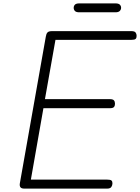

<svg xmlns="http://www.w3.org/2000/svg" viewBox="-20 -1112 826 1132"><path d="M123.5 0Q106.5 0 100.5 -8Q94.5 -16 97 -31L250 -895.5Q252.5 -912 259.5 -920.2Q266.5 -928.5 287 -928.5H754.5Q773.5 -928.5 779.5 -920.2Q785.5 -912 785.5 -900.5Q785.5 -888.5 779.8 -882.8Q774 -877 754.5 -877H307L245 -527.5H627Q646 -527.5 652 -520Q658 -512.5 658 -500Q658 -488.5 652 -481.2Q646 -474 627 -474H236L162 -53H611.5Q631 -53 637 -47.8Q643 -42.5 643 -31.5Q643 -19.5 636.5 -9.8Q630 0 611.5 0ZM447.5 -1039.5Q429 -1039.5 421.8 -1047.2Q414.5 -1055 414.5 -1066Q414.5 -1077 421.8 -1084.5Q429 -1092 447.5 -1092H661Q679 -1092 686.5 -1084.5Q694 -1077 694 -1066Q694 -1055.5 686.2 -1047.5Q678.5 -1039.5 661 -1039.5Z"/></svg>

Font: Edu VIC WA NT Hand Pre
Style: Regular
Weight: 400
Designer: Tina and Corey Anderson, Eben Sorkin, Mirko Velimirovic
Foundry: Google for Education
Version: Version 1.000